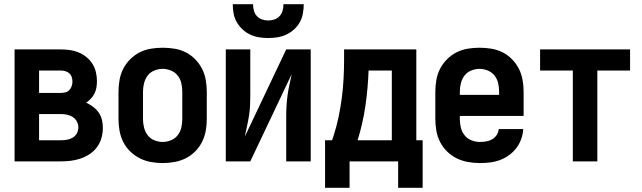

<svg xmlns="http://www.w3.org/2000/svg" viewBox="-20 -764 3040 909"><path d="M49 0H269Q293 0 316.5 -3Q340 -6 363 -14Q386 -22 406 -35.5Q426 -49 440 -68.5Q454 -88 460.5 -111.5Q467 -135 467 -159Q467 -178 462.5 -197Q458 -216 447 -231.5Q436 -247 420.5 -258.5Q405 -270 388 -278Q400 -286 410.5 -297Q421 -308 427.5 -321.5Q434 -335 436.5 -350Q439 -365 439 -380Q439 -401 434 -422.5Q429 -444 417.5 -462Q406 -480 389.5 -493.5Q373 -507 353 -515.5Q333 -524 311.5 -527Q290 -530 269 -530H49ZM165 -324V-430H269Q279 -430 289.5 -427Q300 -424 308 -417Q316 -410 319.5 -399.5Q323 -389 323 -378Q323 -367 319.5 -356.5Q316 -346 308.5 -338Q301 -330 290 -327Q279 -324 269 -324ZM165 -100V-224H269Q283 -224 297.5 -221Q312 -218 324.5 -210Q337 -202 344 -188.5Q351 -175 351 -161Q351 -146 344 -133Q337 -120 324.5 -112.5Q312 -105 297.5 -102.5Q283 -100 269 -100Z M750 8Q778 8 806 3Q834 -2 859 -14.5Q884 -27 904 -47Q924 -67 936.5 -92Q949 -117 954 -144.5Q959 -172 959 -200V-330Q959 -358 954 -386Q949 -414 936.5 -438.5Q924 -463 904 -483.5Q884 -504 859 -516.5Q834 -529 806 -533.5Q778 -538 750 -538Q722 -538 694.5 -533.5Q667 -529 642 -516.5Q617 -504 596.5 -483.5Q576 -463 563.5 -438.5Q551 -414 546 -386Q541 -358 541 -330V-200Q541 -172 546 -144.5Q551 -117 563.5 -92Q576 -67 596.5 -47Q617 -27 642 -14.5Q667 -2 694.5 3Q722 8 750 8ZM750 -92Q730 -92 710.5 -100Q691 -108 679 -124Q667 -140 662 -160Q657 -180 657 -200V-330Q657 -350 662 -370Q667 -390 679 -406Q691 -422 710.5 -430Q730 -438 750 -438Q770 -438 789.5 -430Q809 -422 821.5 -406Q834 -390 838.5 -370Q843 -350 843 -330V-200Q843 -180 838.5 -160Q834 -140 821.5 -124Q809 -108 789.5 -100Q770 -92 750 -92Z M1049 0H1165L1361 -413Q1356 -388 1350.5 -363.5Q1345 -339 1341.5 -313.5Q1338 -288 1336.5 -263Q1335 -238 1335 -212V0H1451V-530H1335L1139 -117Q1144 -142 1149.5 -167Q1155 -192 1159 -217Q1163 -242 1164 -267.5Q1165 -293 1165 -318V-530H1049ZM1250 -584Q1272 -584 1294 -587.5Q1316 -591 1336 -600.5Q1356 -610 1372.5 -625Q1389 -640 1399.5 -659Q1410 -678 1414 -700Q1418 -722 1418 -744H1322Q1322 -729 1318 -714Q1314 -699 1304 -688Q1294 -677 1279.5 -672Q1265 -667 1250 -667Q1235 -667 1220.5 -672Q1206 -677 1196 -688Q1186 -699 1182 -714Q1178 -729 1178 -744H1082Q1082 -722 1086 -700Q1090 -678 1101 -659Q1112 -640 1128 -625Q1144 -610 1164 -600.5Q1184 -591 1206 -587.5Q1228 -584 1250 -584Z M1865 125H1981V-100H1951V-530H1609V-482Q1609 -436 1606.5 -390Q1604 -344 1598 -298.5Q1592 -253 1582.5 -208Q1573 -163 1559 -120L1552 -100H1519V0H1865ZM1673 -100Q1698 -180 1710 -263Q1722 -346 1725 -430H1835V-100ZM1519 125H1635V0H1519Z M2252 8Q2276 8 2300.5 5Q2325 2 2347.5 -6.5Q2370 -15 2390 -29.5Q2410 -44 2424.5 -63Q2439 -82 2447.5 -105.5Q2456 -129 2457 -153H2341Q2340 -138 2331.5 -125Q2323 -112 2310 -104.5Q2297 -97 2282 -94.5Q2267 -92 2252 -92Q2232 -92 2212.5 -99.5Q2193 -107 2180 -123Q2167 -139 2162 -159.5Q2157 -180 2157 -200V-215H2459V-330Q2459 -358 2454 -386Q2449 -414 2436.5 -438.5Q2424 -463 2404 -483.5Q2384 -504 2359 -516.5Q2334 -529 2306 -533.5Q2278 -538 2250 -538Q2222 -538 2194.5 -533.5Q2167 -529 2142 -516.5Q2117 -504 2096.5 -483.5Q2076 -463 2063.5 -438.5Q2051 -414 2046 -386Q2041 -358 2041 -330V-200Q2041 -172 2046 -144Q2051 -116 2064 -91Q2077 -66 2097.5 -46Q2118 -26 2143 -14Q2168 -2 2196 3Q2224 8 2252 8ZM2343 -315H2157V-330Q2157 -350 2162 -370Q2167 -390 2179 -406Q2191 -422 2210.5 -430Q2230 -438 2250 -438Q2270 -438 2289.5 -430Q2309 -422 2321.5 -406Q2334 -390 2338.5 -370Q2343 -350 2343 -330Z M2692 0H2808V-430H2963V-530H2537V-430H2692Z"/></svg>

Font: Iosevka SS09
Style: Bold
Weight: 700
Monospace: yes
Designer: Belleve Invis
Foundry: Belleve Invis
Version: Version 5.2.1; ttfautohint (v1.8.3)